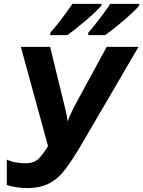

<svg xmlns="http://www.w3.org/2000/svg" viewBox="-20 -954 734 984"><path d="M118.2 9.8Q94.2 9.8 65.9 5.9Q37.6 2 15.1 -5.9V-136.2Q38.1 -125 63.5 -121.1Q88.9 -117.2 111.8 -117.2Q156.7 -117.2 181.4 -144.3Q206.1 -171.4 226.1 -205.1L86.9 -713.9H236.8L312 -405.8Q314.9 -394 319.6 -372.8Q324.2 -351.6 326.2 -332Q335 -353 343.8 -372.8Q352.5 -392.6 358.9 -404.8L526.9 -713.9H689.9L396 -210.9Q354 -139.2 317.4 -89.8Q280.8 -40.5 234.6 -15.4Q188.5 9.8 118.2 9.8ZM432.1 -773.9V-786.1Q448.7 -804.7 469 -830.3Q489.3 -856 509.5 -883.3Q529.8 -910.6 544.9 -934.1H693.8V-925.8Q683.1 -912.6 661.9 -892.3Q640.6 -872.1 614.7 -849.9Q588.9 -827.6 563.5 -807.6Q538.1 -787.6 519 -773.9ZM237.8 -773.9V-786.1Q254.4 -804.7 274.9 -830.3Q295.4 -856 315.4 -883.3Q335.4 -910.6 351.1 -934.1H500V-925.8Q489.3 -912.6 468 -892.3Q446.8 -872.1 420.9 -849.9Q395 -827.6 369.6 -807.6Q344.2 -787.6 325.2 -773.9Z"/></svg>

Font: Open Sans
Style: Bold Italic
Weight: 700
Italic angle: -12°
Designer: Monotype Design Team
Foundry: Monotype Imaging Inc.
Version: Version 3.003; ttfautohint (v1.8.4)